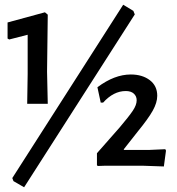

<svg xmlns="http://www.w3.org/2000/svg" viewBox="-20 -701 747 812"><path d="M501 -681 544 -655 550 -640 82 91 37 65 32 52ZM170 -649 182 -639 179 -398 182 -262H95L97 -388V-554L19 -534L12 -538V-606ZM533 -386Q582 -386 613.5 -362Q645 -338 645 -296Q645 -267 626 -233Q607 -199 562 -144L503 -69L505 -67H613L679 -70L682 -64L673 3L587 0H421L394 1L390 -2V-53L486 -162Q525 -208 541.5 -232.5Q558 -257 558 -277Q558 -294 546 -305Q534 -316 512 -316Q460 -316 416 -267H406L392 -332Q464 -386 533 -386Z"/></svg>

Font: Alegreya Sans SC Medium
Style: Regular
Weight: 500
Designer: Juan Pablo del Peral
Foundry: Huerta Tipografica
Version: Version 2.001;PS 002.001;hotconv 1.0.88;makeotf.lib2.5.64775